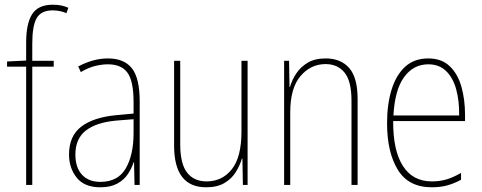

<svg xmlns="http://www.w3.org/2000/svg" viewBox="-20 -785 2045 815"><path d="M208 -502H117V0H91V-502H10V-524L91 -528V-604Q91 -685 116.5 -725Q142 -765 204 -765Q225 -765 241 -761.5Q257 -758 270 -752L262 -729Q249 -735 233.5 -738Q218 -741 204 -741Q155 -741 136 -708.5Q117 -676 117 -600V-527H208Z M438 -537Q507 -537 540 -495Q573 -453 573 -355V0H551L549 -96H547Q539 -70 522.5 -45.5Q506 -21 477.5 -5.5Q449 10 406 10Q338 10 305.5 -31Q273 -72 273 -129Q273 -208 325 -247.5Q377 -287 472 -296L547 -303V-351Q547 -441 521 -476.5Q495 -512 438 -512Q413 -512 384 -505Q355 -498 323 -479L312 -503Q342 -519 374 -528Q406 -537 438 -537ZM472 -273Q388 -265 344 -230.5Q300 -196 300 -129Q300 -74 328 -43.5Q356 -13 406 -13Q481 -13 514 -70.5Q547 -128 547 -220V-279Z M1031 -527V0H1011L1009 -112H1007Q998 -82 980.5 -54Q963 -26 932.5 -8Q902 10 855 10Q719 10 719 -167V-527H745V-173Q745 -90 774 -52.5Q803 -15 857 -15Q923 -15 964 -66.5Q1005 -118 1005 -227V-527Z M1362 -537Q1427 -537 1462.5 -496Q1498 -455 1498 -365V0H1472V-358Q1472 -441 1442.5 -477Q1413 -513 1362 -513Q1299 -513 1255.5 -462Q1212 -411 1212 -308V0H1186V-527H1207L1209 -416H1211Q1219 -445 1237.5 -473Q1256 -501 1286.5 -519Q1317 -537 1362 -537Z M1798 -537Q1855 -537 1889.5 -503.5Q1924 -470 1939 -415.5Q1954 -361 1954 -298V-271H1649Q1648 -147 1690 -81Q1732 -15 1813 -15Q1847 -15 1875.5 -23.5Q1904 -32 1937 -51V-22Q1910 -7 1880 1.5Q1850 10 1813 10Q1714 10 1668.5 -64.5Q1623 -139 1623 -262Q1623 -342 1642 -404Q1661 -466 1699.5 -501.5Q1738 -537 1798 -537ZM1798 -512Q1735 -512 1695.5 -458Q1656 -404 1650 -295H1929Q1930 -356 1916.5 -405.5Q1903 -455 1873.5 -483.5Q1844 -512 1798 -512Z"/></svg>

Font: Noto Sans Bengali Condensed Thin
Style: Regular
Weight: 100
Width: 3
Designer: Joana Ranito - Universal Thirst; Jelle Bosma - Monotype Design Team
Foundry: Universal Thirst ehf.
Version: Version 3.000; ttfautohint (v1.8.4.7-5d5b)